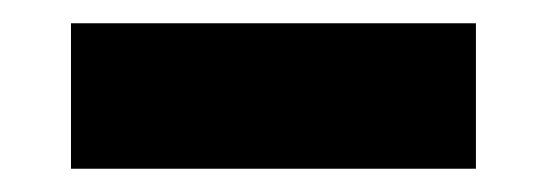

<svg xmlns="http://www.w3.org/2000/svg" viewBox="-20 -361 470 165"><path d="M41 -341H389V-216H41Z"/></svg>

Font: Murecho Thin ExtraBold
Style: Regular
Weight: 800
Version: Version 1.010